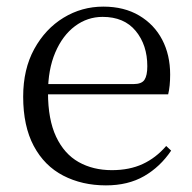

<svg xmlns="http://www.w3.org/2000/svg" viewBox="-20 -546 581 580"><path d="M300 14Q228 14 171 -15.5Q114 -45 82 -105Q50 -165 50 -254Q50 -337 83.5 -398Q117 -459 172 -492.5Q227 -526 292 -526Q355 -526 400.5 -499Q446 -472 470 -426Q494 -380 494 -321Q494 -285 488 -261H84V-292H383Q408 -292 416.5 -305Q425 -318 425 -346Q425 -410 390 -452.5Q355 -495 290 -495Q244 -495 206.5 -467Q169 -439 147 -387.5Q125 -336 125 -266Q125 -185 149.5 -133Q174 -81 217.5 -56.5Q261 -32 318 -32Q371 -32 411 -50.5Q451 -69 482 -105L497 -91Q464 -42 415.5 -14Q367 14 300 14Z"/></svg>

Font: Noto Serif SC ExtraLight Light
Style: Regular
Weight: 300
Version: Version 2.002-H1;hotconv 1.1.0;makeotfexe 2.6.0